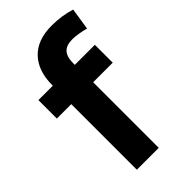

<svg xmlns="http://www.w3.org/2000/svg" viewBox="-211 -731 793 793"><g transform="rotate(-45 185.5 -335.0)"><path d="M89.1 0V-422.4L143.8 -383.1H4.9V-490.8H143.8L89.1 -451.4V-495.2Q89.1 -576.9 133.3 -623.4Q177.6 -669.9 261.3 -669.9Q290.3 -669.9 318.8 -665.6Q347.2 -661.3 371 -653.6L356 -557.7Q337.3 -563.1 316.7 -566.3Q296 -569.6 281.8 -569.6Q246.9 -569.6 230.6 -552.2Q214.2 -534.8 214.2 -495.8V-444.6L162.5 -487.5H331.3V-383.1H162.3L217 -415.7V0Z"/></g></svg>

Font: Anaheim
Style: Regular
Weight: 400
Designer: Vernon Adams
Foundry: Vernon Adams
Version: Version 2.001